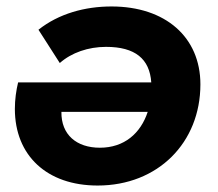

<svg xmlns="http://www.w3.org/2000/svg" viewBox="-20 -566 673 594"><path d="M325 -546C243 -546 162 -524 99 -474L165 -371C201 -403 253 -421 308 -421C398 -421 443 -384 448 -311H36C30 -286 26 -258 26 -229C26 -85 125 8 282 8C469 8 600 -125 600 -305C600 -451 492 -546 325 -546ZM289 -109C217 -109 169 -149 170 -220H437C415 -153 364 -109 289 -109Z"/></svg>

Font: AWKNG-Font
Style: Bold Italic
Weight: 700
Italic angle: -11.3°
Designer: Awakening Church
Foundry: Awakening Church
Version: Version 1.700;PS 001.700;hotconv 1.0.88;makeotf.lib2.5.64775